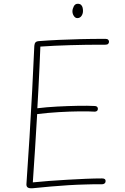

<svg xmlns="http://www.w3.org/2000/svg" viewBox="-20 -983 663 1018"><path d="M154 15Q144 16 136 14.5Q128 13 124 8.5Q120 4 120 -5Q129 -131 136.5 -255.5Q144 -380 150.5 -501.5Q157 -623 162 -740Q163 -752 168 -758Q173 -764 186 -765Q238 -769 291.5 -771.5Q345 -774 406 -775.5Q467 -777 539 -777Q549 -777 553.5 -772.5Q558 -768 558 -762Q558 -755 553.5 -750.5Q549 -746 539 -746Q486 -746 439.5 -745.5Q393 -745 351 -743.5Q309 -742 270.5 -740.5Q232 -739 194 -736Q192 -686 189.5 -629.5Q187 -573 184 -516.5Q181 -460 178 -409Q226 -415 283 -418Q340 -421 393.5 -422Q447 -423 482 -421Q490 -421 494.5 -417Q499 -413 499 -406Q499 -399 494.5 -395Q490 -391 482 -391Q453 -393 402 -392.5Q351 -392 291.5 -388.5Q232 -385 177 -378Q172 -289 166 -196.5Q160 -104 154 -16Q191 -20 238.5 -23.5Q286 -27 336.5 -30Q387 -33 435 -35Q483 -37 521 -37Q531 -37 535.5 -33.5Q540 -30 540 -23Q540 -15 534.5 -10.5Q529 -6 521 -6Q498 -6 477 -6Q456 -6 436 -5Q389 -4 342 -1Q295 2 248.5 6Q202 10 154 15ZM390 -887Q379 -887 371.5 -898.5Q364 -910 364 -923Q364 -935 371 -949Q378 -963 392 -963Q404 -963 410 -957Q416 -951 418 -942.5Q420 -934 420 -925Q420 -910 412 -898.5Q404 -887 390 -887Z"/></svg>

Font: Playpen Sans Thin
Style: Regular
Weight: 250
Designer: Laura Meseguer, Veronika Burian, José Scaglione
Foundry: TypeTogether
Version: Version 1.001